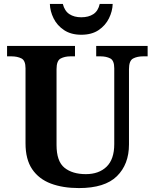

<svg xmlns="http://www.w3.org/2000/svg" viewBox="-20 -948 787 978"><path d="M382 10Q300 10 239 -13Q178 -36 144 -86Q110 -136 110 -218V-600Q110 -640 89 -650.5Q68 -661 38 -661H16V-714H362V-661H339Q310 -661 289 -650Q268 -639 268 -596V-210Q268 -126 308.5 -93.5Q349 -61 417 -61Q484 -61 523 -99Q562 -137 562 -214V-600Q562 -640 541.5 -650.5Q521 -661 492 -661H470V-714H732V-661H709Q679 -661 658 -650Q637 -639 637 -596V-212Q637 -111 575.5 -50.5Q514 10 382 10ZM394 -771Q342 -771 306.5 -794.5Q271 -818 253 -854.5Q235 -891 234 -928H300Q309 -892 333.5 -876Q358 -860 394 -860Q431 -860 455.5 -876Q480 -892 488 -928H554Q553 -891 535 -854.5Q517 -818 482 -794.5Q447 -771 394 -771Z"/></svg>

Font: Noto Serif
Style: Bold
Weight: 700
Designer: Monotype Design Team
Foundry: Monotype Imaging Inc.
Version: Version 2.014